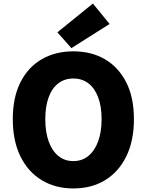

<svg xmlns="http://www.w3.org/2000/svg" viewBox="-20 -1047 826 1081"><path d="M393 14Q292 14 215 -32.5Q138 -79 95 -166.5Q52 -254 52 -376Q52 -498 95 -583.5Q138 -669 215 -713.5Q292 -758 393 -758Q495 -758 571.5 -713Q648 -668 691 -583Q734 -498 734 -376Q734 -254 691 -166.5Q648 -79 571.5 -32.5Q495 14 393 14ZM393 -140Q442 -140 477.5 -169Q513 -198 532.5 -251Q552 -304 552 -376Q552 -448 532.5 -499.5Q513 -551 477.5 -578Q442 -605 393 -605Q344 -605 308.5 -578Q273 -551 254 -499.5Q235 -448 235 -376Q235 -304 254 -251Q273 -198 308.5 -169Q344 -140 393 -140ZM382 -776 303 -865 503 -1027 597 -912Z"/></svg>

Font: Noto Sans HK Thin Black
Style: Regular
Weight: 900
Version: Version 2.004-H2;hotconv 1.0.118;makeotfexe 2.5.65603